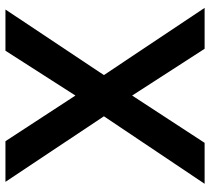

<svg xmlns="http://www.w3.org/2000/svg" viewBox="-54 -736 790 723"><g transform="rotate(-90 341.5 -375.0)"><path d="M419.8 -379.2 666.7 -750H511.5L342.7 -486.5L170.8 -750H17.7L264.6 -379.2L10.4 0H164.6L342.7 -272.9L518.8 0H672.9Z"/></g></svg>

Font: Manrope3 Bold
Style: Regular
Weight: 700
Designer: Mikhail Sharanda
Foundry: Mikhail Sharanda
Version: Version 3.000;PS 003.000;hotconv 1.0.88;makeotf.lib2.5.64775